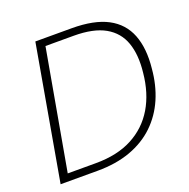

<svg xmlns="http://www.w3.org/2000/svg" viewBox="-125 -820 927 941"><g transform="rotate(-20 338.5 -350.0)"><path d="M34 0 157 -700H346Q463 -700 533 -663Q603 -626 631 -554Q659 -482 648 -379Q641 -296 611 -226.5Q581 -157 528 -106Q475 -55 399.5 -27.5Q324 0 227 0ZM85 -38H232Q344 -38 422.5 -79.5Q501 -121 546 -196.5Q591 -272 601 -376Q611 -466 588.5 -530Q566 -594 506 -628Q446 -662 343 -662H196Z"/></g></svg>

Font: DM Sans 20pt ExtraLight
Style: Italic
Weight: 250
Italic angle: -10°
Version: Version 4.004;gftools[0.9.30]